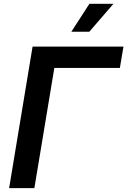

<svg xmlns="http://www.w3.org/2000/svg" viewBox="-20 -967 655 987"><path d="M614.7 -727.5 596.2 -617.7H259.3L156.7 0H26.9L147.5 -727.5ZM346.7 -803.7 439.5 -947.3H563L439 -803.7Z"/></svg>

Font: Inter 16pt SemiBold
Style: Italic
Weight: 600
Italic angle: -9.3988°
Version: Version 4.001;git-66647c0bb